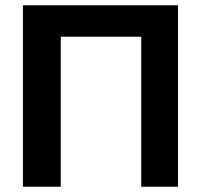

<svg xmlns="http://www.w3.org/2000/svg" viewBox="-20 -708 762 728"><path d="M515.6 0V-568.8H210.4V0H66.9V-688H654.8V0Z"/></svg>

Font: Liberation Sans
Style: Bold
Weight: 700
Designer: Steve Matteson
Foundry: Ascender Corporation
Version: Version 2.1.5